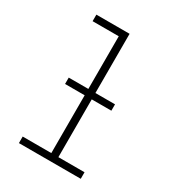

<svg xmlns="http://www.w3.org/2000/svg" viewBox="-178 -838 855 941"><g transform="rotate(30 250.0 -367.5)"><path d="M425 0H75V-37H237V-698H89V-735H277V-37H425ZM388 -364H126V-400H388Z"/></g></svg>

Font: Iosevka Term Curly Extralight
Style: Regular
Weight: 200
Designer: Belleve Invis
Foundry: Belleve Invis
Version: Version 32.3.0